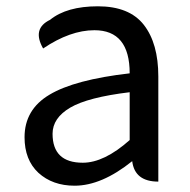

<svg xmlns="http://www.w3.org/2000/svg" viewBox="-20 -577 604 610"><path d="M217 13Q147 13 102 -28Q58 -69 58 -141Q58 -229 137 -276Q217 -324 392 -344Q392 -481 280 -481Q203 -481 117 -423Q81 -486 139 -514Q192 -557 291 -557Q391 -557 437 -498Q483 -439 483 -334V0Q408 0 400 -65Q303 13 217 13ZM243 -60Q311 -60 392 -132V-284Q259 -268 203 -235Q147 -202 147 -152Q147 -60 243 -60Z"/></svg>

Font: Swei Toothpaste CJK TC
Style: Regular
Weight: 400
Version: Version 1.0